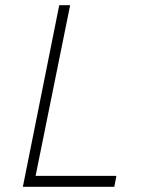

<svg xmlns="http://www.w3.org/2000/svg" viewBox="-20 -719 541 739"><path d="M117 -42H428L420 0H68L208 -699H250Z"/></svg>

Font: TypoPRO Montserrat
Style: Italic
Weight: 275
Italic angle: -11.3°
Designer: Julieta Ulanovsky
Foundry: Julieta Ulanovsky
Version: Version 6.001